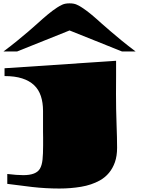

<svg xmlns="http://www.w3.org/2000/svg" viewBox="-36 -882 844 1128"><path d="M-15.6 -579.6Q7.3 -596.7 27.6 -612.5Q47.9 -628.4 65.9 -643.1Q102.1 -672.4 130.6 -697Q159.2 -721.7 182.1 -742.2Q215.3 -772.5 243.7 -796.1Q272 -819.8 299.8 -837.9Q314 -847.2 330.3 -854.7Q346.7 -862.3 372.6 -862.3Q398.4 -862.3 414.8 -854.7Q431.2 -847.2 445.3 -837.9Q473.1 -819.8 501.5 -796.1Q529.8 -772.5 563 -742.2L614.7 -697.3Q643.6 -672.4 679.4 -643.1Q715.3 -613.8 760.7 -579.6H680.7L372.6 -703.1L64.5 -579.6ZM312.5 225.6Q232.4 225.6 153.3 216.6Q74.2 207.5 6.8 198.2V140.1Q35.6 143.6 58.8 145.3Q82 147 101.1 147Q176.8 147 198.7 108.9Q210.4 88.9 213.9 55.4Q217.3 22 217.3 -27.3V-74.7L216.8 -108.4V-230.5Q216.8 -279.3 204.1 -317.6Q191.4 -356 164.1 -381.8Q136.7 -407.7 94 -421.4Q51.3 -435.1 -9.3 -435.1V-481L646 -524.9V-438L645.5 -330.6Q645.5 -239.7 648.7 -155Q651.9 -70.3 651.9 -13.2Q651.9 34.2 639.2 70.8Q613.8 142.6 550.3 178.2Q501.5 205.1 440.4 215.3Q379.4 225.6 312.5 225.6Z"/></svg>

Font: Asset
Style: Regular
Weight: 400
Version: Version 1.003; ttfautohint (v1.8.4.7-5d5b)